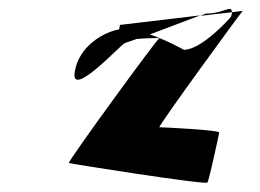

<svg xmlns="http://www.w3.org/2000/svg" viewBox="-20 -656 574 424"><path d="M145 -497C135 -435 250 -561 256 -561L282 -570C304 -572 330 -572 332 -572C326 -569 131 -302 132 -296C132 -295 435 -247 438 -253C442 -258 464 -362 464 -363C467 -369 337 -375 332 -375C327 -375 511 -627 516 -632L492 -629C493 -627 491 -623 490 -619C490 -618 426 -546 386 -546C386 -546 351 -566 311 -580L422 -622L245 -601L243 -591C211 -586 154 -555 145 -497ZM422 -621 492 -629C492 -647 474 -626 435 -626Z"/></svg>

Font: Ampere
Style: SCCndIta
Weight: 400
Version: Version 1